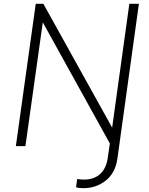

<svg xmlns="http://www.w3.org/2000/svg" viewBox="-20 -765 780 1005"><path d="M416 220Q393 220 378 215L384 172Q401 175 420 175Q472 175 504 146Q536 117 544 62L555 -14L204 -648L113 0H63L167 -745H207L567 -97L657 -745H707L595 62Q585 139 534.5 179.5Q484 220 416 220Z"/></svg>

Font: Plus Jakarta Sans ExtraLight
Style: Italic
Weight: 200
Italic angle: -8°
Designer: Gumpita Rahayu
Foundry: Tokotype
Version: Version 2.071; ttfautohint (v1.8.4.7-5d5b);gftools[0.9.29]